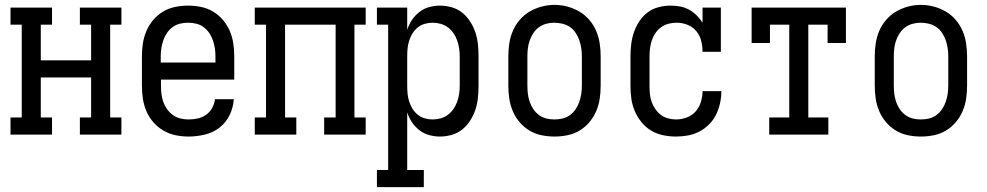

<svg xmlns="http://www.w3.org/2000/svg" viewBox="-20 -551 4040 786"><path d="M23 0V-70H69V-450H23V-520H193V-450H147V-304H353V-450H307V-520H477V-450H431V-70H477V0H307V-70H353V-234H147V-70H193V0Z M752 8Q725 8 698.5 2.5Q672 -3 649 -16.5Q626 -30 608 -50.5Q590 -71 579.5 -95.5Q569 -120 565 -146.5Q561 -173 561 -200V-320Q561 -347 565 -373.5Q569 -400 579.5 -424.5Q590 -449 607.5 -469.5Q625 -490 647.5 -503.5Q670 -517 696.5 -522.5Q723 -528 750 -528Q777 -528 803.5 -522.5Q830 -517 852.5 -503.5Q875 -490 892.5 -469.5Q910 -449 920.5 -424.5Q931 -400 935 -373.5Q939 -347 939 -320V-225H639V-200Q639 -183 641 -166Q643 -149 648.5 -133.5Q654 -118 664 -104Q674 -90 688 -80Q702 -70 718.5 -66Q735 -62 752 -62Q771 -62 789.5 -66Q808 -70 823.5 -81Q839 -92 848.5 -109Q858 -126 860 -145H937Q935 -111 920 -80Q905 -49 878.5 -28.5Q852 -8 818.5 0Q785 8 752 8ZM862 -295V-320Q862 -337 859.5 -353.5Q857 -370 851.5 -386Q846 -402 836.5 -416Q827 -430 813.5 -440Q800 -450 783.5 -454Q767 -458 750 -458Q733 -458 716.5 -454Q700 -450 686.5 -440Q673 -430 663.5 -416Q654 -402 648.5 -386Q643 -370 640.5 -353.5Q638 -337 638 -320V-295Z M1023 0V-70H1069V-450H1023V-520H1477V-450H1431V-70H1477V0H1307V-70H1354V-450H1147V-70H1193V0Z M1523 215V145H1569V-450H1523V-520H1647V-429Q1654 -451 1666.5 -469.5Q1679 -488 1697 -502Q1715 -516 1737 -522Q1759 -528 1781 -528Q1806 -528 1830 -521Q1854 -514 1873 -498.5Q1892 -483 1905.5 -461.5Q1919 -440 1926.5 -417Q1934 -394 1936.5 -369.5Q1939 -345 1939 -320V-200Q1939 -175 1936.5 -150.5Q1934 -126 1926.5 -103Q1919 -80 1905.5 -58.5Q1892 -37 1873 -21.5Q1854 -6 1830 1Q1806 8 1781 8Q1759 8 1737 2Q1715 -4 1697 -18Q1679 -32 1666.5 -50.5Q1654 -69 1647 -91V145H1715V215ZM1751 -62Q1768 -62 1784 -66.5Q1800 -71 1813.5 -81Q1827 -91 1836.5 -105Q1846 -119 1851.5 -134.5Q1857 -150 1859.5 -166.5Q1862 -183 1862 -200V-320Q1862 -337 1859.5 -353.5Q1857 -370 1851.5 -385.5Q1846 -401 1836.5 -415Q1827 -429 1813.5 -439Q1800 -449 1784 -453.5Q1768 -458 1751 -458Q1735 -458 1719 -453.5Q1703 -449 1690 -438.5Q1677 -428 1668.5 -414Q1660 -400 1655 -384.5Q1650 -369 1648.5 -352.5Q1647 -336 1647 -320V-200Q1647 -184 1648.5 -167.5Q1650 -151 1655 -135.5Q1660 -120 1668.5 -106Q1677 -92 1690 -81.5Q1703 -71 1719 -66.5Q1735 -62 1751 -62Z M2250 8Q2223 8 2196.5 2.5Q2170 -3 2147.5 -16.5Q2125 -30 2107.5 -50.5Q2090 -71 2079.5 -95.5Q2069 -120 2065 -146.5Q2061 -173 2061 -200V-320Q2061 -347 2065 -373.5Q2069 -400 2079.5 -424.5Q2090 -449 2107.5 -469.5Q2125 -490 2148 -503.5Q2171 -517 2197 -524Q2223 -531 2250 -531Q2277 -531 2303 -524Q2329 -517 2352 -503.5Q2375 -490 2392.5 -469.5Q2410 -449 2420.5 -424.5Q2431 -400 2435 -373.5Q2439 -347 2439 -320V-200Q2439 -173 2435 -146.5Q2431 -120 2420.5 -95.5Q2410 -71 2392.5 -50.5Q2375 -30 2352.5 -16.5Q2330 -3 2303.5 2.5Q2277 8 2250 8ZM2250 -62Q2267 -62 2283.5 -66Q2300 -70 2313.5 -80Q2327 -90 2336.5 -104Q2346 -118 2351.5 -134Q2357 -150 2359.5 -166.5Q2362 -183 2362 -200V-320Q2362 -337 2359.5 -354Q2357 -371 2351.5 -386.5Q2346 -402 2336.5 -416.5Q2327 -431 2313 -440.5Q2299 -450 2282 -454Q2265 -458 2248 -458Q2232 -458 2215.5 -453.5Q2199 -449 2185.5 -439Q2172 -429 2163 -415Q2154 -401 2148.5 -385.5Q2143 -370 2141 -353.5Q2139 -337 2139 -320V-200Q2139 -183 2141 -166.5Q2143 -150 2148.5 -134Q2154 -118 2163.5 -104Q2173 -90 2186.5 -80Q2200 -70 2216.5 -66Q2233 -62 2250 -62Z M2747 8Q2721 8 2694.5 2.5Q2668 -3 2645.5 -16.5Q2623 -30 2606 -51Q2589 -72 2578.5 -96.5Q2568 -121 2564.5 -147.5Q2561 -174 2561 -200V-320Q2561 -345 2564 -370Q2567 -395 2575 -418.5Q2583 -442 2597 -463.5Q2611 -485 2631 -500Q2651 -515 2675.5 -521.5Q2700 -528 2725 -528Q2725 -528 2725 -528Q2725 -528 2725 -528Q2745 -528 2764 -524.5Q2783 -521 2800.5 -511.5Q2818 -502 2832 -488Q2846 -474 2856 -458V-520H2931V-339H2856Q2856 -362 2850.5 -384Q2845 -406 2830.5 -423.5Q2816 -441 2794.5 -449.5Q2773 -458 2750 -458Q2734 -458 2717.5 -454Q2701 -450 2687 -440Q2673 -430 2663.5 -416Q2654 -402 2648.5 -386Q2643 -370 2641 -353.5Q2639 -337 2639 -320V-200Q2639 -183 2640.5 -166.5Q2642 -150 2647.5 -134.5Q2653 -119 2662.5 -105Q2672 -91 2685 -81Q2698 -71 2714.5 -66.5Q2731 -62 2747 -62Q2770 -62 2791.5 -70Q2813 -78 2827.5 -94.5Q2842 -111 2849 -133Q2856 -155 2856 -177Q2856 -177 2856 -177.5Q2856 -178 2856 -178H2933Q2933 -178 2933 -177.5Q2933 -177 2933 -176Q2933 -152 2927.5 -127.5Q2922 -103 2911 -81Q2900 -59 2882.5 -41.5Q2865 -24 2843 -12.5Q2821 -1 2796.5 3.5Q2772 8 2747 8Z M3129 0V-70H3211V-450H3132V-375H3057V-520H3443V-375H3368V-450H3289V-70H3371V0Z M3750 8Q3723 8 3696.5 2.5Q3670 -3 3647.5 -16.5Q3625 -30 3607.5 -50.5Q3590 -71 3579.5 -95.5Q3569 -120 3565 -146.5Q3561 -173 3561 -200V-320Q3561 -347 3565 -373.5Q3569 -400 3579.5 -424.5Q3590 -449 3607.5 -469.5Q3625 -490 3648 -503.5Q3671 -517 3697 -524Q3723 -531 3750 -531Q3777 -531 3803 -524Q3829 -517 3852 -503.5Q3875 -490 3892.5 -469.5Q3910 -449 3920.5 -424.5Q3931 -400 3935 -373.5Q3939 -347 3939 -320V-200Q3939 -173 3935 -146.5Q3931 -120 3920.5 -95.5Q3910 -71 3892.5 -50.5Q3875 -30 3852.5 -16.5Q3830 -3 3803.5 2.5Q3777 8 3750 8ZM3750 -62Q3767 -62 3783.5 -66Q3800 -70 3813.5 -80Q3827 -90 3836.5 -104Q3846 -118 3851.5 -134Q3857 -150 3859.5 -166.5Q3862 -183 3862 -200V-320Q3862 -337 3859.5 -354Q3857 -371 3851.5 -386.5Q3846 -402 3836.5 -416.5Q3827 -431 3813 -440.5Q3799 -450 3782 -454Q3765 -458 3748 -458Q3732 -458 3715.5 -453.5Q3699 -449 3685.5 -439Q3672 -429 3663 -415Q3654 -401 3648.5 -385.5Q3643 -370 3641 -353.5Q3639 -337 3639 -320V-200Q3639 -183 3641 -166.5Q3643 -150 3648.5 -134Q3654 -118 3663.5 -104Q3673 -90 3686.5 -80Q3700 -70 3716.5 -66Q3733 -62 3750 -62Z"/></svg>

Font: Iosevka Slab
Style: Regular
Weight: 400
Monospace: yes
Designer: Belleve Invis
Foundry: Belleve Invis
Version: Version 11.2.4; ttfautohint (v1.8.3)